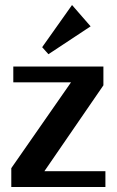

<svg xmlns="http://www.w3.org/2000/svg" viewBox="-20 -745 465 765"><path d="M400 -63V0H25V-75L263 -417H33V-480H392V-405L157 -63ZM267 -725 341 -640 173 -529 148 -557Z"/></svg>

Font: Arya
Style: Bold
Weight: 700
Designer: Eduardo Rodriguez Tunni, Modular Infotech
Foundry: Eduardo Rodriguez Tunni, Modular Infotech
Version: Version 1.002